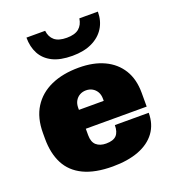

<svg xmlns="http://www.w3.org/2000/svg" viewBox="-138 -860 877 975"><g transform="rotate(-20 300.0 -372.5)"><path d="M305 10Q210 10 148.5 -19.5Q87 -49 58 -105Q29 -161 29 -240V-271Q29 -353 64 -408.5Q99 -464 162.5 -492.5Q226 -521 313 -521Q392 -521 449.5 -494Q507 -467 538.5 -416Q570 -365 570 -291V-217H241V-182Q241 -145 260.5 -128Q280 -111 313 -111Q352 -111 369 -129Q386 -147 386 -184H569Q569 -122 537 -78.5Q505 -35 446 -12.5Q387 10 305 10ZM241 -319H375V-330Q375 -352 366 -367.5Q357 -383 342 -391.5Q327 -400 308 -400Q289 -400 274 -391.5Q259 -383 250 -367.5Q241 -352 241 -330ZM305 -588Q239 -588 197.5 -609Q156 -630 136 -667.5Q116 -705 116 -755H217Q221 -721 243 -702.5Q265 -684 309 -684Q353 -684 375 -702.5Q397 -721 402 -755H502Q502 -705 478.5 -667.5Q455 -630 411 -609Q367 -588 305 -588Z"/></g></svg>

Font: Chivo Mono Medium Black
Style: Regular
Weight: 900
Monospace: yes
Version: Version 1.008